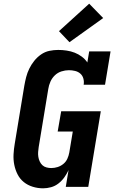

<svg xmlns="http://www.w3.org/2000/svg" viewBox="-20 -1014 640 1042"><path d="M214 8Q185 8 157.5 -0.5Q130 -9 109 -26Q88 -43 75.5 -67.5Q63 -92 57.5 -119.5Q52 -147 53.5 -176Q55 -205 60 -234L112 -549Q116 -572 122 -595.5Q128 -619 139 -641.5Q150 -664 166 -684Q182 -704 203 -718.5Q224 -733 248 -738Q272 -743 296 -743Q319 -743 342 -739.5Q365 -736 385.5 -728Q406 -720 424 -706.5Q442 -693 454 -675L464 -735H580L550 -554H434Q437 -571 432.5 -587.5Q428 -604 416 -614.5Q404 -625 387.5 -629Q371 -633 354 -633Q334 -633 313.5 -626.5Q293 -620 277.5 -605Q262 -590 253.5 -570.5Q245 -551 242 -531L190 -216Q188 -203 187 -189.5Q186 -176 188 -163Q190 -150 195.5 -138Q201 -126 210 -117.5Q219 -109 232 -105.5Q245 -102 258 -102Q276 -102 293 -107.5Q310 -113 324 -124.5Q338 -136 345.5 -152.5Q353 -169 356 -186L375 -300H293L312 -410H527L459 0H337L352 -91Q343 -71 329.5 -52Q316 -33 297.5 -18.5Q279 -4 257 2Q235 8 214 8ZM357 -785 300 -845 464 -994 540 -916Z"/></svg>

Font: Iosevka Slab XBdExObl
Style: Regular
Weight: 800
Width: 7
Italic angle: -9°
Monospace: yes
Designer: Belleve Invis
Foundry: Belleve Invis
Version: Version 11.1.0; ttfautohint (v1.8.3)